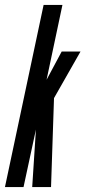

<svg xmlns="http://www.w3.org/2000/svg" viewBox="-44 -755 345 775"><path d="M132 -735 -24 0H51L101 -232L86 0H162L174 -359L281 -547H205L144 -433L208 -735Z"/></svg>

Font: League Gothic Condensed Italic
Style: Regular
Weight: 400
Width: 3
Designer: Tyler Finck
Foundry: The League of Moveable Type
Version: Version 1.001;PS 001.001;hotconv 1.0.56;makeotf.lib2.0.21325